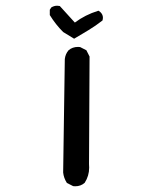

<svg xmlns="http://www.w3.org/2000/svg" viewBox="-20 -651 540 674"><path d="M253.9 -486.3Q256.8 -486.3 261.2 -485.8L283.2 -474.6L294.4 -452.6L292.5 -75.7Q293 -68.8 293 -62.5Q293 -33.7 277.3 -9.3Q263.7 2.9 244.1 2.9Q241.2 2.9 236.8 2.4L214.8 -8.8Q203.6 -26.4 201.7 -45.4V-45.9L207.5 -443.8Q209.5 -461.4 220.7 -474.6Q234.4 -486.3 253.9 -486.3ZM154.8 -598.1V-616.7L160.2 -625Q169.9 -630.9 180.7 -630.9Q184.6 -630.9 189.9 -629.9L242.7 -571.8Q279.3 -599.1 323.7 -612.8L326.2 -613.3Q331.1 -609.9 333 -607.9Q341.3 -599.6 341.3 -588.9Q341.3 -585 339.8 -579.1Q315.4 -560.1 291 -545.4Q266.6 -530.8 240.2 -515.1L201.7 -538.6Q175.3 -564.9 154.8 -598.1Z"/></svg>

Font: Bakudai
Style: Medium
Weight: 500
Version: Version 1.48